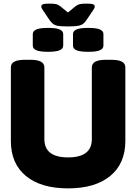

<svg xmlns="http://www.w3.org/2000/svg" viewBox="-20 -1032 752 1060"><path d="M356 8Q206 8 123 -60.5Q40 -129 40 -254V-660Q40 -681 59 -691.5Q78 -702 120 -702H145Q187 -702 206 -691.5Q225 -681 225 -660V-264Q225 -163 356 -163Q487 -163 487 -264V-660Q487 -681 506 -691.5Q525 -702 567 -702H592Q634 -702 653 -691.5Q672 -681 672 -660V-254Q672 -129 588.5 -60.5Q505 8 356 8ZM467 -746Q422 -746 402.5 -754.5Q383 -763 383 -780V-844Q383 -861 402.5 -869.5Q422 -878 467 -878Q512 -878 531.5 -869.5Q551 -861 551 -844V-780Q551 -763 531.5 -754.5Q512 -746 467 -746ZM245 -746Q201 -746 181 -754.5Q161 -763 161 -780V-844Q161 -861 181 -869.5Q201 -878 245 -878Q289 -878 309 -869.5Q329 -861 329 -844V-780Q329 -763 309 -754.5Q289 -746 245 -746ZM457 -1012Q484 -1012 493.5 -1008.5Q503 -1005 503 -996Q503 -987 493 -974L458 -922Q442 -897 420.5 -891.5Q399 -886 355 -886Q310 -886 290 -891.5Q270 -897 253 -922L218 -974Q208 -987 208 -996Q208 -1005 217.5 -1008.5Q227 -1012 253 -1012Q276 -1012 288.5 -1009.5Q301 -1007 316 -995L355 -963L394 -995Q409 -1007 422 -1009.5Q435 -1012 457 -1012Z"/></svg>

Font: Asap Black
Style: Regular
Weight: 900
Designer: Pablo Cosgaya
Foundry: Omnibus-Type
Version: Version 3.001; ttfautohint (v1.8.4.7-5d5b)